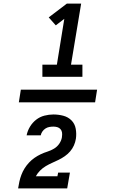

<svg xmlns="http://www.w3.org/2000/svg" viewBox="-20 -870 640 1060"><path d="M214 -446V-513H294L335 -766L288 -730L249 -774L349 -850H428L372 -513H435V-446ZM80 170Q83 151 87 132.5Q91 114 98 95.5Q105 77 115.5 60Q126 43 140 28Q154 13 170.5 1.5Q187 -10 205 -18.5Q223 -27 242 -33Q261 -39 278.5 -49.5Q296 -60 307.5 -77Q319 -94 322 -113Q322 -113 322 -114Q322 -115 322 -115Q324 -127 322.5 -138Q321 -149 314 -157Q307 -165 296.5 -168Q286 -171 275 -171Q264 -171 252.5 -169Q241 -167 231 -160.5Q221 -154 214 -144Q207 -134 205 -123H127Q132 -148 145.5 -170.5Q159 -193 179.5 -209Q200 -225 225 -231.5Q250 -238 275 -238Q303 -238 329.5 -231Q356 -224 374.5 -205.5Q393 -187 398 -159.5Q403 -132 399 -104Q396 -85 388 -67Q380 -49 367 -34Q354 -19 337.5 -7.5Q321 4 303.5 12.5Q286 21 268 29Q250 37 233 47Q216 57 201.5 71.5Q187 86 178 103H297L301 83H366L351 170ZM84 -305 95 -375H516L505 -305Z"/></svg>

Font: Iosevka Curly Slab SmBdEx
Style: Italic
Weight: 600
Width: 7
Italic angle: -9°
Monospace: yes
Designer: Belleve Invis
Foundry: Belleve Invis
Version: Version 11.1.0; ttfautohint (v1.8.3)